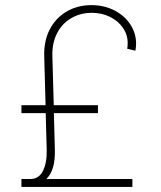

<svg xmlns="http://www.w3.org/2000/svg" viewBox="-20 -737 633 757"><path d="M64.5 0V-31.2H99.6Q133.8 -31.2 149.7 -64Q165.5 -96.7 164.1 -146.5L160.2 -291H64.5V-322.3H159.7L154.3 -516.6Q152.8 -576.2 176.5 -621.6Q200.2 -667 243.2 -691.9Q286.1 -716.8 340.8 -716.8Q390.1 -716.8 430.4 -696.3Q470.7 -675.8 493.7 -640.9Q516.6 -606 516.6 -564.5Q516.6 -551.8 513.7 -537.1L481.4 -544.9Q483.4 -552.7 483.4 -567.4Q483.4 -600.1 464.6 -627.4Q445.8 -654.8 413.3 -670.7Q380.9 -686.5 341.8 -686.5Q295.4 -686 259.8 -664.8Q224.1 -643.6 204.6 -605.2Q185.1 -566.9 186.5 -516.6L191.9 -322.3H366.2V-291H192.4L196.3 -146.5Q198.7 -65.9 162.6 -31.2H502V0Z"/></svg>

Font: Pretendard JP Thin
Style: Regular
Weight: 100
Designer: Base glyphs from Inter by Rasmus Andersson; Hangeul glyphs from Noto Sans CJK(Source Han Sans) by Jang Soo-young and Kan
Foundry: Kil Hyung-jin
Version: Version 1.309